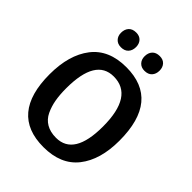

<svg xmlns="http://www.w3.org/2000/svg" viewBox="-242 -1011 1153 1153"><g transform="rotate(45 334.5 -434.5)"><path d="M341 -686Q624 -686 624 -344Q624 -182 550 -88Q476 6 328 6Q45 6 45 -330Q45 -494 119 -590Q193 -686 341 -686ZM327 -593Q175 -593 175 -341Q175 -286 182.5 -243.5Q190 -201 207.5 -164Q225 -127 259 -107Q293 -87 342 -87Q494 -87 494 -334Q494 -593 327 -593ZM236 -875Q265 -875 281 -857.5Q297 -840 297 -812Q297 -783 280.5 -765Q264 -747 233 -747Q205 -747 188.5 -764.5Q172 -782 172 -809Q172 -839 188.5 -857Q205 -875 236 -875ZM436 -875Q465 -875 481 -857.5Q497 -840 497 -812Q497 -783 480.5 -765Q464 -747 433 -747Q405 -747 388.5 -764.5Q372 -782 372 -809Q372 -839 388.5 -857Q405 -875 436 -875Z"/></g></svg>

Font: Amaranth
Style: Regular
Weight: 400
Designer: Gesine Todt
Foundry: Gesine Todt
Version: Version 1.000